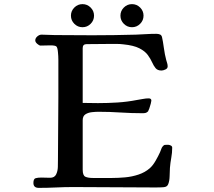

<svg xmlns="http://www.w3.org/2000/svg" viewBox="-20 -912 1040 931"><path d="M815 -196Q815 -171 810.5 -147Q806 -123 804 -98Q803 -81 802.5 -58Q802 -35 796 -20Q792 -9 782 -6Q778 -4 760 -3.5Q742 -3 736 -3Q636 -3 536 -4Q436 -5 336 -5Q294 -5 252 -3Q210 -1 168 -1Q142 -1 142 -25Q142 -45 153 -48Q164 -51 180 -51Q191 -51 201.5 -50.5Q212 -50 223 -50Q244 -50 252 -66Q260 -82 260.5 -102.5Q261 -123 261 -137Q261 -213 262 -288.5Q263 -364 263 -440V-584Q263 -603 263 -621.5Q263 -640 261 -659Q259 -682 253 -687Q247 -692 224 -692Q212 -692 200.5 -691.5Q189 -691 177 -691Q170 -691 160.5 -699.5Q151 -708 151 -716Q151 -727 161 -735.5Q171 -744 181 -744Q197 -744 213 -743Q229 -742 245 -742Q291 -742 336.5 -741.5Q382 -741 428 -741Q533 -741 639 -744Q664 -745 688.5 -746.5Q713 -748 738 -748Q749 -748 756.5 -744.5Q764 -741 766 -730Q770 -713 774.5 -680Q779 -647 786 -621Q788 -614 790.5 -606Q793 -598 793 -590Q793 -580 782 -575Q771 -570 763 -570Q744 -570 734.5 -581.5Q725 -593 717.5 -610Q710 -627 696.5 -645.5Q683 -664 655.5 -678Q628 -692 578 -697Q562 -699 546.5 -699Q531 -699 515 -699Q487 -699 458 -698.5Q429 -698 400 -698Q381 -698 381 -679V-413Q400 -413 418 -412.5Q436 -412 455 -412Q502 -412 549.5 -415Q597 -418 643 -427Q657 -429 672 -432Q687 -435 701 -435Q714 -435 714 -424Q714 -421 711 -409Q708 -397 704 -386Q700 -375 698 -372Q692 -366 686 -364.5Q680 -363 672 -363Q618 -363 564.5 -366.5Q511 -370 457 -370Q443 -370 425 -368Q407 -366 394 -357.5Q381 -349 381 -329V-89Q381 -61 394 -55Q407 -49 431 -49H523Q553 -49 586.5 -52Q620 -55 651.5 -65.5Q683 -76 706 -96Q721 -109 734.5 -132.5Q748 -156 756 -174Q759 -180 761.5 -188Q764 -196 768 -201Q774 -209 780 -209.5Q786 -210 795 -210Q801 -210 808 -206.5Q815 -203 815 -196ZM436 -836Q436 -813 419.5 -796.5Q403 -780 380 -780Q357 -780 340.5 -796.5Q324 -813 324 -836Q324 -859 340.5 -875.5Q357 -892 380 -892Q403 -892 419.5 -875.5Q436 -859 436 -836ZM676 -836Q676 -813 659.5 -796.5Q643 -780 620 -780Q597 -780 580.5 -796.5Q564 -813 564 -836Q564 -859 580.5 -875.5Q597 -892 620 -892Q643 -892 659.5 -875.5Q676 -859 676 -836Z"/></svg>

Font: Kaisei Tokumin
Style: Bold
Weight: 700
Designer: Font-Kai, 金井和夫
Foundry: KAZUO KANAI
Version: Version 5.003